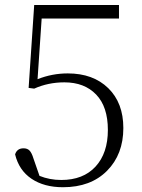

<svg xmlns="http://www.w3.org/2000/svg" viewBox="-20 -743 572 776"><path d="M148.4 -668 131.8 -422.9Q190.4 -446.3 253.9 -446.3Q356.4 -446.3 417.5 -386.7Q478.5 -327.1 478.5 -225.6Q478.5 -119.1 412.6 -52.7Q346.7 13.7 234.4 13.7Q158.2 13.7 107.4 -20.5Q56.6 -54.7 41 -119.1Q48.8 -143.6 75.2 -143.6Q90.8 -143.6 99.6 -134.3Q108.4 -125 115.2 -102.5L139.6 -32.2Q180.7 -15.6 227.5 -15.6Q316.4 -15.6 366.2 -69.8Q416 -124 416 -217.8Q416 -311.5 368.7 -360.8Q321.3 -410.2 240.2 -410.2Q174.8 -410.2 118.2 -384.8L95.7 -387.7L118.2 -722.7H460.9V-668Z"/></svg>

Font: GenYoMin TW TTF ExtraLight
Style: Regular
Weight: 250
Version: Version 1.300